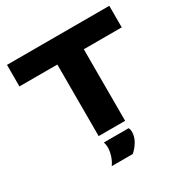

<svg xmlns="http://www.w3.org/2000/svg" viewBox="-201 -869 1213 1250"><g transform="rotate(-30 405.5 -244.0)"><path d="M790 -538H505V0H306V-538H21V-700H790ZM282 212Q301 185 311 153Q321 121 321 94Q321 70 314 53H501Q508 67 508 83Q508 121 487.5 155Q467 189 440 212Z"/></g></svg>

Font: Georama Extended
Style: Bold
Weight: 700
Width: 7
Designer: Jean-Baptiste Levee
Foundry: Production Type
Version: Version 1.000